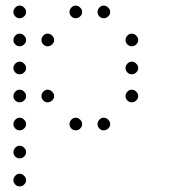

<svg xmlns="http://www.w3.org/2000/svg" viewBox="-20 -493 640 685"><path d="M49 -473Q41 -473 34.5 -466Q28 -459 28 -451V-449Q28 -441 34.5 -434.5Q41 -428 49 -428H51Q59 -428 66 -434.5Q73 -441 73 -449V-451Q73 -459 66 -466Q59 -473 51 -473ZM249 -473Q241 -473 234.5 -466Q228 -459 228 -451V-449Q228 -441 234.5 -434.5Q241 -428 249 -428H251Q259 -428 266 -434.5Q273 -441 273 -449V-451Q273 -459 266 -466Q259 -473 251 -473ZM349 -473Q341 -473 334.5 -466Q328 -459 328 -451V-449Q328 -441 334.5 -434.5Q341 -428 349 -428H351Q359 -428 366 -434.5Q373 -441 373 -449V-451Q373 -459 366 -466Q359 -473 351 -473ZM49 -373Q41 -373 34.5 -366Q28 -359 28 -351V-349Q28 -341 34.5 -334.5Q41 -328 49 -328H51Q59 -328 66 -334.5Q73 -341 73 -349V-351Q73 -359 66 -366Q59 -373 51 -373ZM149 -373Q141 -373 134.5 -366Q128 -359 128 -351V-349Q128 -341 134.5 -334.5Q141 -328 149 -328H151Q159 -328 166 -334.5Q173 -341 173 -349V-351Q173 -359 166 -366Q159 -373 151 -373ZM449 -373Q441 -373 434.5 -366Q428 -359 428 -351V-349Q428 -341 434.5 -334.5Q441 -328 449 -328H451Q459 -328 466 -334.5Q473 -341 473 -349V-351Q473 -359 466 -366Q459 -373 451 -373ZM49 -273Q41 -273 34.5 -266Q28 -259 28 -251V-249Q28 -241 34.5 -234.5Q41 -228 49 -228H51Q59 -228 66 -234.5Q73 -241 73 -249V-251Q73 -259 66 -266Q59 -273 51 -273ZM449 -273Q441 -273 434.5 -266Q428 -259 428 -251V-249Q428 -241 434.5 -234.5Q441 -228 449 -228H451Q459 -228 466 -234.5Q473 -241 473 -249V-251Q473 -259 466 -266Q459 -273 451 -273ZM49 -173Q41 -173 34.5 -166Q28 -159 28 -151V-149Q28 -141 34.5 -134.5Q41 -128 49 -128H51Q59 -128 66 -134.5Q73 -141 73 -149V-151Q73 -159 66 -166Q59 -173 51 -173ZM149 -173Q141 -173 134.5 -166Q128 -159 128 -151V-149Q128 -141 134.5 -134.5Q141 -128 149 -128H151Q159 -128 166 -134.5Q173 -141 173 -149V-151Q173 -159 166 -166Q159 -173 151 -173ZM449 -173Q441 -173 434.5 -166Q428 -159 428 -151V-149Q428 -141 434.5 -134.5Q441 -128 449 -128H451Q459 -128 466 -134.5Q473 -141 473 -149V-151Q473 -159 466 -166Q459 -173 451 -173ZM49 -73Q41 -73 34.5 -66Q28 -59 28 -51V-49Q28 -41 34.5 -34.5Q41 -28 49 -28H51Q59 -28 66 -34.5Q73 -41 73 -49V-51Q73 -59 66 -66Q59 -73 51 -73ZM249 -73Q241 -73 234.5 -66Q228 -59 228 -51V-49Q228 -41 234.5 -34.5Q241 -28 249 -28H251Q259 -28 266 -34.5Q273 -41 273 -49V-51Q273 -59 266 -66Q259 -73 251 -73ZM349 -73Q341 -73 334.5 -66Q328 -59 328 -51V-49Q328 -41 334.5 -34.5Q341 -28 349 -28H351Q359 -28 366 -34.5Q373 -41 373 -49V-51Q373 -59 366 -66Q359 -73 351 -73ZM49 27Q41 27 34.5 34Q28 41 28 49V51Q28 59 34.5 65.5Q41 72 49 72H51Q59 72 66 65.5Q73 59 73 51V49Q73 41 66 34Q59 27 51 27ZM49 127Q41 127 34.5 134Q28 141 28 149V151Q28 159 34.5 165.5Q41 172 49 172H51Q59 172 66 165.5Q73 159 73 151V149Q73 141 66 134Q59 127 51 127Z"/></svg>

Font: Doto Rounded Light
Style: Regular
Weight: 300
Monospace: yes
Version: Version 1.000